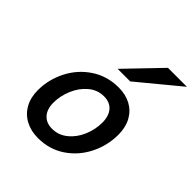

<svg xmlns="http://www.w3.org/2000/svg" viewBox="-211 -908 1059 1059"><g transform="rotate(45 318.5 -378.5)"><path d="M374 -500.5Q429.2 -500.5 470.5 -478Q511.7 -455.6 534.4 -413.6Q557.1 -371.6 557.1 -314.9Q557.1 -231 519.5 -155.5Q481.9 -80.1 413.3 -33.9Q344.7 12.2 256.3 12.2Q201.2 12.2 158.7 -10.3Q116.2 -32.7 92.5 -75Q68.8 -117.2 68.8 -173.8Q68.8 -257.3 107.2 -332.8Q145.5 -408.2 215.3 -454.3Q285.2 -500.5 374 -500.5ZM178.2 -186.5Q178.2 -135.7 203.9 -107.4Q229.5 -79.1 274.4 -79.1Q325.2 -79.1 364.7 -111.6Q404.3 -144 425.8 -195.1Q447.3 -246.1 447.3 -298.8Q447.3 -351.1 422.1 -379.9Q397 -408.7 351.6 -408.7Q300.3 -408.7 260.7 -375Q221.2 -341.3 199.7 -289.8Q178.2 -238.3 178.2 -186.5ZM637.2 -769 395 -568.8H296.9L489.3 -769Z"/></g></svg>

Font: Lesson One Medium
Style: Italic
Weight: 500
Italic angle: -14°
Designer: But Ko, Victor Gaultney, Annie Olsen, Julie Remington, Don Collingsworth, Eric Hays, Becca Hirsbrunner
Version: Version 1.100